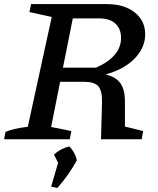

<svg xmlns="http://www.w3.org/2000/svg" viewBox="-21 -681 775 939"><path d="M-1 0 6 -36Q24 -44 49.5 -50Q75 -56 115 -61L232 -598L123 -622L131 -661H501Q586 -661 637.5 -620.5Q689 -580 689 -513Q689 -464 659.5 -421.5Q630 -379 578.5 -350Q527 -321 462 -310L458 -323Q507 -318 536 -302Q565 -286 578 -256Q591 -226 590 -178V-62L679 -40L672 0H473L478 -182Q479 -238 459.5 -259.5Q440 -281 389 -281H223L236 -350H449Q571 -405 571 -495Q571 -540 543.5 -565.5Q516 -591 465 -591H335L229 -60L328 -40L320 0ZM229 232 265 109 355 103Q314 177 260 238ZM278 145 243 75Q274 46 318 35Q346 63 355 103Z"/></svg>

Font: Piazzolla Thin SemiBold
Style: Italic
Weight: 600
Italic angle: -11.3°
Version: Version 2.005